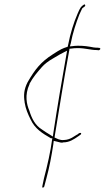

<svg xmlns="http://www.w3.org/2000/svg" viewBox="-20 -680 485 890"><path d="M108 -299C91 -266 89 -238 94 -208V-206C99 -175 109 -152 122 -126C142 -83 176 -62 216 -39H223L222 -36C214 24 200 85 184 146L176 184C176 186 176 190 178 190C181 190 185 186 185 185L195 147C209 96 219 42 227 -10L229 -27L246 -23C256 -20 264 -18 271 -19L272 -20H273C302 -20 322 -34 344 -49C352 -55 356 -57 356 -59C357 -64 354 -64 353 -64C347 -64 344 -61 338 -56H337C325 -50 307 -32 276 -31C257 -29 244 -38 234 -42H233L234 -51C255 -178 276 -313 300 -441L302 -451L301 -452L302 -454L312 -455C319 -456 328 -457 340 -457C377 -457 399 -448 428 -448H429L437 -447C440 -447 444 -450 445 -453C446 -456 442 -458 441 -458H440C438 -458 434 -459 432 -459C428 -459 422 -459 415 -460C388 -465 372 -468 341 -468C331 -468 323 -467 315 -466L304 -465L308 -479C317 -527 333 -575 348 -613C350 -618 358 -635 361 -641C367 -647 379 -651 374 -658C372 -662 374 -659 368 -658C356 -650 352 -646 339 -615C322 -576 306 -525 296 -473L294 -464L293 -463C270 -456 260 -451 226 -429C169 -393 142 -358 108 -299ZM117 -290V-292C133 -322 153 -345 174 -369C185 -382 204 -397 229 -411C251 -424 266 -433 277 -438L291 -445L288 -428C267 -309 246 -187 228 -68L225 -47L211 -56C198 -64 186 -71 174 -80C143 -99 127 -131 116 -167C104 -195 93 -239 117 -290ZM437 -446V-445Z"/></svg>

Font: Stray Cat
Style: HlCnObl
Weight: 100
Version: Version 1.0